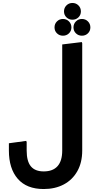

<svg xmlns="http://www.w3.org/2000/svg" viewBox="-20 -1045 630 1296"><path d="M400 -212V-745L532 -761L535 -753V-212ZM275 231Q160 231 100 162Q40 93 40 -29H160Q160 44 188.5 78Q217 112 275 112Q337 112 368.5 76.5Q400 41 400 -29H535Q535 52 502 110.5Q469 169 410.5 200Q352 231 275 231ZM40 -29V-78L157 -94L160 -86V-29ZM400 -29V-346L532 -362L535 -354V-29ZM405 -804Q381 -804 364.5 -820Q348 -836 348 -860Q348 -884 364.5 -900.5Q381 -917 405 -917Q429 -917 445.5 -900.5Q462 -884 462 -860Q462 -836 445.5 -820Q429 -804 405 -804ZM533 -804Q509 -804 492.5 -820Q476 -836 476 -860Q476 -884 492.5 -900.5Q509 -917 533 -917Q557 -917 573.5 -900.5Q590 -884 590 -860Q590 -836 573.5 -820Q557 -804 533 -804ZM469 -912Q445 -912 428.5 -928Q412 -944 412 -968Q412 -992 428.5 -1008.5Q445 -1025 469 -1025Q493 -1025 509.5 -1008.5Q526 -992 526 -968Q526 -944 509.5 -928Q493 -912 469 -912Z"/></svg>

Font: Fustat ExtraBold
Style: Regular
Weight: 800
Designer: Mohamed Gaber, Khaled Hosny, Laura Garcia Mut
Foundry: Kief Type Foundry, Alif Type Foundry, Hard Type Foundry
Version: Version 1.007